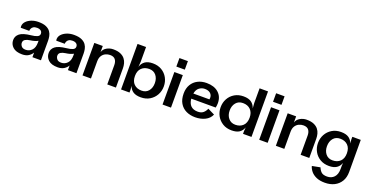

<svg xmlns="http://www.w3.org/2000/svg" viewBox="-33 -1615 5350 2775"><g transform="rotate(20 2642.0 -227.5)"><path d="M221 13Q125 13 77.5 -31Q30 -75 30 -139Q30 -199 79 -238.5Q128 -278 251 -291Q305 -296 340.5 -311Q376 -326 376 -359Q376 -389 354.5 -405.5Q333 -422 296 -422Q260 -422 240.5 -409.5Q221 -397 213 -380Q205 -363 204 -350Q203 -343 204 -342H73Q69 -357 70 -369Q72 -408 102 -439.5Q132 -471 180.5 -490Q229 -509 287 -509Q362 -509 406.5 -488.5Q451 -468 473 -436Q495 -404 501.5 -368.5Q508 -333 508 -303V0H377V-71Q356 -35 317.5 -11Q279 13 221 13ZM247 -67Q301 -67 340 -106.5Q379 -146 379 -225V-253Q333 -227 261 -218Q216 -212 188.5 -195Q161 -178 161 -144Q161 -117 181 -92Q201 -67 247 -67Z M767 13Q671 13 623.5 -31Q576 -75 576 -139Q576 -199 625 -238.5Q674 -278 797 -291Q851 -296 886.5 -311Q922 -326 922 -359Q922 -389 900.5 -405.5Q879 -422 842 -422Q806 -422 786.5 -409.5Q767 -397 759 -380Q751 -363 750 -350Q749 -343 750 -342H619Q615 -357 616 -369Q618 -408 648 -439.5Q678 -471 726.5 -490Q775 -509 833 -509Q908 -509 952.5 -488.5Q997 -468 1019 -436Q1041 -404 1047.5 -368.5Q1054 -333 1054 -303V0H923V-71Q902 -35 863.5 -11Q825 13 767 13ZM793 -67Q847 -67 886 -106.5Q925 -146 925 -225V-253Q879 -227 807 -218Q762 -212 734.5 -195Q707 -178 707 -144Q707 -117 727 -92Q747 -67 793 -67Z M1438 -507Q1506 -507 1549.5 -488Q1593 -469 1617.5 -438Q1642 -407 1651.5 -370Q1661 -333 1661 -296V0H1528V-296Q1528 -350 1503 -382Q1478 -414 1422 -414Q1388 -414 1354.5 -399Q1321 -384 1299 -350.5Q1277 -317 1277 -262V0H1147V-500H1277V-406Q1292 -454 1338.5 -480.5Q1385 -507 1438 -507Z M1740 0 1739 -700H1870V-472L1864 -393Q1882 -450 1925.5 -481Q1969 -512 2045 -512Q2124 -512 2182.5 -477Q2241 -442 2273.5 -383Q2306 -324 2306 -252Q2306 -180 2273.5 -121Q2241 -62 2182.5 -26Q2124 10 2045 10Q1969 10 1926.5 -18.5Q1884 -47 1865 -100L1870 -44V0ZM2023 -85Q2091 -85 2129.5 -132Q2168 -179 2168 -252Q2168 -324 2129.5 -371Q2091 -418 2023 -418Q1951 -418 1906.5 -375Q1862 -332 1862 -252Q1862 -171 1906.5 -128Q1951 -85 2023 -85Z M2378 0V-500H2508V0ZM2378 -584V-715H2508V-584Z M3127 -118Q3099 -53 3032 -20.5Q2965 12 2882 12Q2804 12 2742.5 -17.5Q2681 -47 2645.5 -106.5Q2610 -166 2610 -255Q2610 -335 2644 -392.5Q2678 -450 2737.5 -480.5Q2797 -511 2873 -511Q2989 -511 3056 -451.5Q3123 -392 3123 -291Q3123 -259 3115 -222H2739Q2753 -77 2890 -77Q2944 -77 2974.5 -103.5Q3005 -130 3021 -170ZM2876 -422Q2830 -422 2791.5 -393Q2753 -364 2742 -302H2989Q2990 -308 2991 -314Q2992 -320 2992 -326Q2992 -369 2962 -395.5Q2932 -422 2876 -422Z M3441 10Q3362 10 3303.5 -26Q3245 -62 3212.5 -121Q3180 -180 3180 -252Q3180 -324 3212.5 -383Q3245 -442 3303.5 -477Q3362 -512 3441 -512Q3517 -512 3560.5 -481Q3604 -450 3622 -393L3616 -472V-700H3746V0H3616V-44L3621 -100Q3602 -47 3559.5 -18.5Q3517 10 3441 10ZM3465 -85Q3537 -85 3581.5 -128Q3626 -171 3626 -252Q3626 -329 3582.5 -373.5Q3539 -418 3465 -418Q3397 -418 3358 -371Q3319 -324 3319 -252Q3319 -179 3358.5 -132Q3398 -85 3465 -85Z M3865 0V-500H3995V0ZM3865 -584V-715H3995V-584Z M4412 -507Q4480 -507 4523.5 -488Q4567 -469 4591.5 -438Q4616 -407 4625.5 -370Q4635 -333 4635 -296V0H4502V-296Q4502 -350 4477 -382Q4452 -414 4396 -414Q4362 -414 4328.5 -399Q4295 -384 4273 -350.5Q4251 -317 4251 -262V0H4121V-500H4251V-406Q4266 -454 4312.5 -480.5Q4359 -507 4412 -507Z M4967 260Q4888 260 4834.5 236Q4781 212 4750.5 174.5Q4720 137 4709 96L4834 72Q4849 112 4877 138.5Q4905 165 4967 165Q5033 165 5074 121.5Q5115 78 5115 -6V-58L5119 -100Q5099 -46 5056.5 -17Q5014 12 4940 12Q4861 12 4802.5 -23Q4744 -58 4711.5 -117Q4679 -176 4679 -248Q4679 -320 4711.5 -379Q4744 -438 4802.5 -474Q4861 -510 4940 -510Q5016 -510 5058.5 -481.5Q5101 -453 5120 -400L5115 -456V-500H5245L5246 -6Q5246 78 5210 137.5Q5174 197 5111.5 228.5Q5049 260 4967 260ZM4962 -415Q4894 -415 4855.5 -368Q4817 -321 4817 -248Q4817 -176 4855.5 -129Q4894 -82 4962 -82Q5034 -82 5078.5 -125Q5123 -168 5123 -248Q5123 -329 5078.5 -372Q5034 -415 4962 -415Z"/></g></svg>

Font: Panamera
Style: Bold
Weight: 700
Designer: Bastien Sozeau
Foundry: NBR — Bastien Sozeau
Version: Version 3.002; ttfautohint (v1.8.4.7-5d5b);gftools[0.9.33]